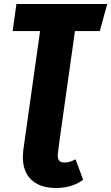

<svg xmlns="http://www.w3.org/2000/svg" viewBox="-20 -715 555 958"><path d="M269 50Q268 54 268 61Q268 78 276 87Q284 96 300 96Q315 96 327 92.5Q339 89 357 80L395 182Q339 223 260 223Q181 223 137.5 183Q94 143 94 68Q94 57 96 35L101 0L180 -560H43L62 -695H515L478 -560H354L275 0Z"/></svg>

Font: Fira Sans Extra Condensed ExtraBold
Style: Italic
Weight: 800
Width: 3
Italic angle: -8°
Designer: Carrois Corporate & Edenspiekermann AG
Foundry: Carrois Corporate GbR & Edenspiekermann AG
Version: Version 4.203